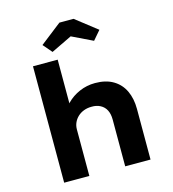

<svg xmlns="http://www.w3.org/2000/svg" viewBox="-135 -1068 1064 1179"><g transform="rotate(-15 397.0 -478.5)"><path d="M126 0V-740H283V-407L245 -394Q255 -434 287.5 -467.5Q320 -501 367 -521.5Q414 -542 467 -542Q535 -542 581.5 -514.5Q628 -487 651.5 -437.5Q675 -388 675 -322V0H514V-297Q514 -333 501.5 -357.5Q489 -382 464.5 -395Q440 -408 408 -407Q382 -407 359.5 -398.5Q337 -390 320.5 -374.5Q304 -359 295 -339Q286 -319 286 -296V0H207Q174 0 154 0Q134 0 126 0ZM265 -794 216 -851 352 -957H442L578 -851L529 -794L382 -865H412Z"/></g></svg>

Font: Lexend Exa
Style: Bold
Weight: 700
Designer: Bonnie Shaver-Troup, Thomas Jockin
Foundry: Lexend
Version: Version 1.007